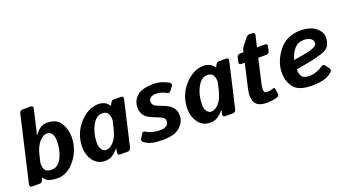

<svg xmlns="http://www.w3.org/2000/svg" viewBox="-56 -1267 3286 1829"><g transform="rotate(-20 1587.0 -352.5)"><path d="M37.1 0Q7.8 0 14.6 -29.3L167.5 -691.4Q174.3 -720.7 203.6 -720.7H281.7Q311 -720.7 304.2 -691.4L256.8 -484.4Q252.4 -464.4 245.6 -445.3H247.6Q282.7 -487.3 310.5 -504.9Q338.4 -522.5 374 -522.5Q470.7 -522.5 511 -459Q551.3 -395.5 551.3 -317.9Q551.3 -189.5 472.9 -89.8Q394.5 9.8 291 9.8Q255.9 9.8 217.8 0.5Q179.7 -8.8 155.3 -46.9H153.3L147.5 -29.3Q137.7 0 114.3 0ZM186 -180.7Q186 -133.8 202.4 -109.9Q218.8 -85.9 267.6 -85.9Q333.5 -85.9 370.1 -160.2Q406.7 -234.4 406.7 -327.1Q406.7 -377.9 387.9 -402.3Q369.1 -426.8 335.9 -426.8Q301.8 -426.8 262.5 -383.3Q223.1 -339.8 204.1 -257.8Z M612.3 -185.1Q612.3 -322.3 701.4 -422.4Q790.5 -522.5 900.4 -522.5Q922.4 -522.5 951.2 -511.2Q980 -500 1003.4 -465.8H1005.4L1013.7 -483.4Q1027.3 -512.7 1046.4 -512.7H1121.1Q1150.9 -512.7 1144 -483.4L1039.1 -29.3Q1032.2 0 1002.9 0H928.2Q900.9 0 906.2 -29.3L913.1 -67.4H911.1Q882.3 -32.2 850.1 -11.2Q817.9 9.8 776.4 9.8Q698.7 9.8 655.5 -49.3Q612.3 -108.4 612.3 -185.1ZM756.8 -175.8Q756.8 -133.8 775.6 -109.9Q794.4 -85.9 817.9 -85.9Q859.9 -85.9 897.2 -128.2Q934.6 -170.4 954.6 -254.9L972.7 -332Q972.7 -376.5 956.5 -401.6Q940.4 -426.8 898.4 -426.8Q837.9 -426.8 797.4 -349.6Q756.8 -272.5 756.8 -175.8Z M1176.8 -35.2Q1154.8 -51.3 1167.5 -72.8L1193.8 -116.7Q1205.6 -136.7 1235.4 -118.2Q1261.7 -101.6 1298.3 -93.8Q1335 -85.9 1366.2 -85.9Q1398.4 -85.9 1418.5 -95.2Q1438.5 -104.5 1446.3 -117.7Q1454.1 -130.9 1454.1 -147.5Q1454.1 -159.2 1449.7 -168.9Q1445.3 -178.7 1434.1 -186.5Q1422.9 -194.3 1407.7 -200.2Q1377.9 -211.9 1361.6 -219Q1345.2 -226.1 1323.7 -235.4Q1289.6 -250 1271.2 -268.6Q1252.9 -287.1 1244.4 -309.6Q1235.8 -332 1235.8 -365.7Q1235.8 -415 1265.4 -454.1Q1294.9 -493.2 1342.3 -507.8Q1389.6 -522.5 1457 -522.5Q1499 -522.5 1538.6 -509.8Q1578.1 -497.1 1602.5 -481.9Q1630.9 -464.4 1612.8 -440.9L1582 -400.9Q1568.8 -383.8 1538.1 -402.3Q1523.4 -411.1 1497.6 -418.9Q1471.7 -426.8 1447.8 -426.8Q1430.7 -426.8 1413.1 -422.9Q1395.5 -418.9 1383.3 -406Q1371.1 -393.1 1371.1 -375Q1371.1 -363.3 1374.5 -353.5Q1377.9 -343.8 1388.9 -333.5Q1399.9 -323.2 1412.6 -317.9Q1433.6 -309.1 1453.6 -301.8Q1473.6 -294.4 1498 -283.2Q1530.8 -268.1 1550.8 -249Q1570.8 -230 1580.1 -207.3Q1589.4 -184.6 1589.4 -152.3Q1589.4 -104 1554.4 -61.3Q1519.5 -18.6 1470 -4.4Q1420.4 9.8 1362.8 9.8Q1293.9 9.8 1252.9 0.2Q1211.9 -9.3 1176.8 -35.2Z M1678.2 -185.1Q1678.2 -322.3 1767.3 -422.4Q1856.4 -522.5 1966.3 -522.5Q1988.3 -522.5 2017.1 -511.2Q2045.9 -500 2069.3 -465.8H2071.3L2079.6 -483.4Q2093.3 -512.7 2112.3 -512.7H2187Q2216.8 -512.7 2210 -483.4L2105 -29.3Q2098.1 0 2068.8 0H1994.1Q1966.8 0 1972.2 -29.3L1979 -67.4H1977.1Q1948.2 -32.2 1916 -11.2Q1883.8 9.8 1842.3 9.8Q1764.6 9.8 1721.4 -49.3Q1678.2 -108.4 1678.2 -185.1ZM1822.8 -175.8Q1822.8 -133.8 1841.6 -109.9Q1860.4 -85.9 1883.8 -85.9Q1925.8 -85.9 1963.1 -128.2Q2000.5 -170.4 2020.5 -254.9L2038.6 -332Q2038.6 -376.5 2022.5 -401.6Q2006.3 -426.8 1964.4 -426.8Q1903.8 -426.8 1863.3 -349.6Q1822.8 -272.5 1822.8 -175.8Z M2309.6 -415Q2280.8 -415 2286.6 -439.5L2297.9 -488.3Q2303.7 -512.7 2332 -512.7H2365.2L2369.1 -529.8Q2374 -551.8 2388.7 -569.8L2441.9 -635.7Q2456.5 -654.3 2471.2 -654.3H2505.4Q2534.7 -654.3 2528.3 -625L2502 -512.7H2581.1Q2609.9 -512.7 2604.5 -488.3L2593.3 -439.5Q2587.4 -415 2558.6 -415H2479.5L2423.8 -172.9Q2414.1 -129.9 2417.7 -104.7Q2421.4 -79.6 2446.3 -79.6Q2461.4 -79.6 2480 -83.3Q2498.5 -86.9 2510.7 -91.8Q2528.3 -99.1 2530.3 -80.6L2538.1 -24.9Q2540 -8.8 2520 -0.5Q2502.4 6.8 2471.2 11.5Q2439.9 16.1 2411.6 16.1Q2321.8 16.1 2293.9 -33.4Q2266.1 -83 2286.6 -170.9L2342.8 -415Z M2641.1 -202.6Q2641.1 -315.4 2721.7 -418.9Q2802.2 -522.5 2944.3 -522.5Q3042.5 -522.5 3097.2 -478.5Q3151.9 -434.6 3151.9 -377.9Q3151.9 -284.2 3082.3 -254.9Q3012.7 -225.6 2889.2 -204.1L2787.1 -186.5Q2786.6 -180.2 2786.6 -172.9Q2786.6 -141.6 2803.7 -113.8Q2820.8 -85.9 2882.3 -85.9Q2917.5 -85.9 2954.1 -99.4Q2990.7 -112.8 3012.7 -129.4Q3038.1 -148.4 3052.2 -129.4L3081.1 -91.3Q3098.6 -68.4 3077.1 -48.3Q3045.4 -19 2994.1 -4.6Q2942.9 9.8 2873.5 9.8Q2738.8 9.8 2689.9 -52.2Q2641.1 -114.3 2641.1 -202.6ZM2793.5 -278.3 2900.4 -295.9Q2951.7 -304.2 2993.9 -320.6Q3036.1 -336.9 3036.1 -366.7Q3036.1 -393.6 3010.5 -410.2Q2984.9 -426.8 2945.8 -426.8Q2883.8 -426.8 2846.9 -383.8Q2810.1 -340.8 2793.5 -278.3Z"/></g></svg>

Font: Istok
Style: Bold Italic
Weight: 700
Italic angle: -13°
Designer: Andrey V. Panov
Foundry: Andrey V. Panov
Version: Version 1.0.3